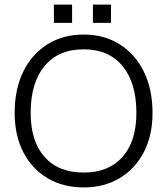

<svg xmlns="http://www.w3.org/2000/svg" viewBox="-20 -811 729 839"><path d="M386 -791H465V-711H386ZM215.5 -791H295V-711H215.5ZM44 -317.5Q44 -420.5 81.5 -497.5Q119 -574.5 187 -617.2Q255 -660 345.5 -660Q435.5 -660 503.2 -617.2Q571 -574.5 608.8 -497.5Q646.5 -420.5 646.5 -317.5Q646.5 -220 608.8 -146.8Q571 -73.5 503.2 -32.8Q435.5 8 345.5 8Q255 8 187 -32.8Q119 -73.5 81.5 -146.8Q44 -220 44 -317.5ZM576 -317.5Q576 -449 515.5 -522.2Q455 -595.5 345.5 -595.5Q235 -595.5 174.5 -522.2Q114 -449 114 -317.5Q114 -194 174.5 -125.5Q235 -57 345.5 -57Q455 -57 515.5 -125.5Q576 -194 576 -317.5Z"/></svg>

Font: Overused Grotesk Book
Style: Regular
Weight: 375
Version: Version 0.004